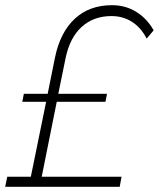

<svg xmlns="http://www.w3.org/2000/svg" viewBox="-24 -721 613 741"><path d="M569 -604 542 -572Q520 -615 485 -637Q450 -659 406 -659Q337 -659 291 -617Q245 -575 229 -496L201 -359H389L383 -328H195L137 -39H445L438 0H-4L4 -39H95L154 -328H62L68 -359H160L188 -498Q208 -596 264.5 -648.5Q321 -701 408 -701Q460 -701 501.5 -675.5Q543 -650 569 -604Z"/></svg>

Font: TypoPRO Montserrat
Style: Italic
Weight: 275
Italic angle: -11.3°
Designer: Julieta Ulanovsky
Foundry: Julieta Ulanovsky
Version: Version 6.001